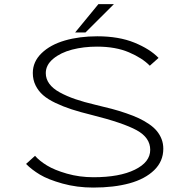

<svg xmlns="http://www.w3.org/2000/svg" viewBox="-20 -878 890 910"><path d="M336 -724 446.5 -858.5H520L385 -724ZM422 11Q344.5 11 276.2 -8Q208 -27 169 -50.5Q130 -74 103.5 -101L146 -139.5Q167 -115.5 202.5 -93.8Q238 -72 297.2 -55Q356.5 -38 423 -38Q546.5 -38 619.2 -73.8Q692 -109.5 692 -168Q692 -225.5 627.8 -260.8Q563.5 -296 413.5 -333.5Q358.5 -347 318.8 -360Q279 -373 242.8 -390.2Q206.5 -407.5 184 -427.2Q161.5 -447 148.5 -473.5Q135.5 -500 135.5 -532Q135.5 -585.5 177 -625.8Q218.5 -666 287.2 -686Q356 -706 441 -706Q543 -706 616.8 -676Q690.5 -646 731.5 -603.5L690 -566.5Q654.5 -603 591.2 -630Q528 -657 440 -657Q376 -657 321.5 -642.8Q267 -628.5 232 -599.2Q197 -570 197 -531.5Q197 -504 213.8 -481Q230.5 -458 263.5 -440Q296.5 -422 337.2 -408Q378 -394 433.5 -381Q476.5 -371 510.2 -362Q544 -353 578.2 -341.2Q612.5 -329.5 638 -317.5Q663.5 -305.5 686.2 -290Q709 -274.5 723.2 -257.2Q737.5 -240 745.8 -218.8Q754 -197.5 754 -173Q754 -113.5 710.8 -71.5Q667.5 -29.5 593.8 -9.2Q520 11 422 11Z"/></svg>

Font: League Mono Wide UltraLight
Style: Regular
Weight: 200
Width: 8
Designer: Tyler Finck
Foundry: The League of Moveable Type / Tyler Finck
Version: Version 2.210